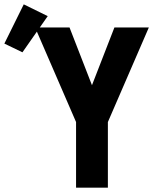

<svg xmlns="http://www.w3.org/2000/svg" viewBox="-122 -861 742 881"><path d="M227 0V-301L39 -735H197L300 -470L403 -735H561L373 -301V0ZM-19 -621 -102 -661 -13 -841 97 -787Z"/></svg>

Font: Iosevka Custom Heavy Extended
Style: Regular
Weight: 900
Width: 7
Monospace: yes
Designer: Belleve Invis
Foundry: Belleve Invis
Version: Version 11.2.4; ttfautohint (v1.8.4)